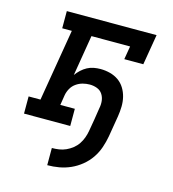

<svg xmlns="http://www.w3.org/2000/svg" viewBox="-108 -610 817 907"><g transform="rotate(15 300.0 -156.5)"><path d="M206 207V123Q223 123 240.5 120.5Q258 118 274.5 110.5Q291 103 305.5 91.5Q320 80 330 65Q340 50 346 33.5Q352 17 355 0Q360 -29 365 -58Q370 -87 374 -116Q378 -135 376 -153Q374 -171 364.5 -185.5Q355 -200 338 -206.5Q321 -213 302 -213Q285 -213 268 -208.5Q251 -204 236 -193.5Q221 -183 212 -167Q203 -151 200 -134L192 -84H263V0H37V-84H95L154 -436H107V-520H546L521 -371H428L439 -436H250L217 -237Q227 -251 240 -263Q253 -275 268 -283Q283 -291 299.5 -294Q316 -297 332 -297Q356 -297 379 -291Q402 -285 420.5 -272Q439 -259 451 -239.5Q463 -220 468.5 -197.5Q474 -175 473.5 -151Q473 -127 469 -102L452 0Q447 28 437.5 56Q428 84 411 109Q394 134 370 153.5Q346 173 319 185Q292 197 263.5 202Q235 207 206 207Z"/></g></svg>

Font: Iosevka Etoile Medium Oblique
Style: Regular
Weight: 500
Italic angle: -9°
Designer: Belleve Invis
Foundry: Belleve Invis
Version: Version 15.5.2; ttfautohint (v1.8.4)